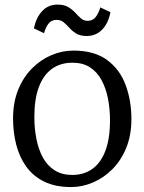

<svg xmlns="http://www.w3.org/2000/svg" viewBox="-20 -784 614 816"><path d="M35.5 -280.5Q35.5 -349 57.2 -402.5Q79 -456 115.8 -493Q152.5 -530 198.2 -549.5Q244 -569 292 -569Q381 -569 435.2 -529Q489.5 -489 514 -422.5Q538.5 -356 538.5 -278Q538.5 -210 516.8 -156.2Q495 -102.5 458 -65.2Q421 -28 375.2 -8.5Q329.5 11 282 11Q215 11 167.8 -12.2Q120.5 -35.5 91.5 -76Q62.5 -116.5 49 -169Q35.5 -221.5 35.5 -280.5ZM287 -40.5Q337 -40.5 373 -66.5Q409 -92.5 428.2 -144Q447.5 -195.5 447.5 -271.5Q447.5 -321 438.8 -365.5Q430 -410 411.2 -444.2Q392.5 -478.5 362.2 -498Q332 -517.5 288 -517.5Q237 -517.5 200.8 -491.5Q164.5 -465.5 145.2 -414.2Q126 -363 126 -286.5Q126 -236.5 135 -192Q144 -147.5 163 -113.2Q182 -79 212.8 -59.8Q243.5 -40.5 287 -40.5ZM124 -663.5Q134 -710.5 159.8 -737.5Q185.5 -764.5 224.5 -764.5Q252.5 -764.5 270 -754Q287.5 -743.5 299.8 -730Q312 -716.5 324 -706Q336 -695.5 352 -695.5Q374 -695.5 386.2 -711Q398.5 -726.5 406.5 -752.5L449.5 -732Q440 -684.5 413.8 -657.8Q387.5 -631 348.5 -631Q321.5 -631 304.5 -641.2Q287.5 -651.5 275.5 -665Q263.5 -678.5 251 -689Q238.5 -699.5 220.5 -699.5Q199 -699.5 186.8 -684.2Q174.5 -669 167 -643Z"/></svg>

Font: Merriweather 20pt Light
Style: Regular
Weight: 300
Version: Version 2.100